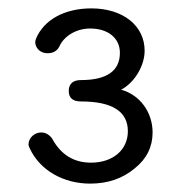

<svg xmlns="http://www.w3.org/2000/svg" viewBox="-20 -756 440 458"><path d="M195 -318C237 -318 272 -330 301 -354C330 -377 344 -406 344 -440C344 -489 313 -530 269 -542C301 -559 325 -599 325 -635C325 -695 273 -736 198 -736C134 -736 85 -709 66 -664C65 -661 64 -658 64 -655C64 -652 65 -649 66 -646C71 -635 81 -629 94 -629C107 -629 117 -635 122 -646C133 -670 162 -688 195 -688C238 -688 266 -665 266 -630C266 -587 235 -565 173 -565C154 -565 144 -556 144 -539C144 -522 154 -514 173 -514C248 -514 285 -490 285 -443C285 -399 250 -368 197 -368C156 -368 125 -387 104 -426C97 -435 89 -440 78 -440C63 -440 48 -428 48 -411C48 -409 49 -406 51 -402C75 -350 131 -318 195 -318Z"/></svg>

Font: Dongle Light
Style: Regular
Weight: 300
Designer: Yanghee Ryu
Foundry: Yanghee Ryu
Version: Version 2.000